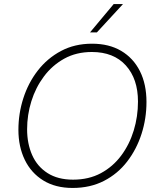

<svg xmlns="http://www.w3.org/2000/svg" viewBox="-20 -921 788 949"><path d="M339 8Q254 8 194 -29Q134 -66 102.5 -131Q71 -196 71 -279Q71 -360 95.5 -436Q120 -512 167 -572.5Q214 -633 281.5 -669Q349 -705 435 -705Q519 -705 579 -669.5Q639 -634 671.5 -569.5Q704 -505 704 -417Q704 -335 679.5 -259Q655 -183 608.5 -122.5Q562 -62 494 -27Q426 8 339 8ZM341 -33Q419 -33 478.5 -65Q538 -97 579 -152Q620 -207 641 -276Q662 -345 662 -419Q662 -531 602 -597.5Q542 -664 434 -664Q357 -664 297.5 -631Q238 -598 197 -543Q156 -488 135 -420.5Q114 -353 114 -282Q114 -211 139 -154.5Q164 -98 215 -65.5Q266 -33 341 -33ZM425 -761 542 -901H588L459 -761Z"/></svg>

Font: Hanken Grotesk ExtraLight
Style: Italic
Weight: 250
Italic angle: -8°
Designer: Alfredo Marco Pradil
Foundry: Hanken Design Co.
Version: Version 3.013